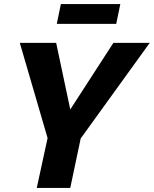

<svg xmlns="http://www.w3.org/2000/svg" viewBox="-20 -920 753 940"><path d="M213 -244 77 -710H255L324 -384L535 -710H713L375 -242L324 0H160ZM258 -803 278 -900H569L549 -803Z"/></svg>

Font: Raleway Thin ExtraBold
Style: Italic
Weight: 800
Italic angle: -12°
Version: Version 4.026